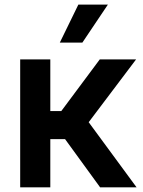

<svg xmlns="http://www.w3.org/2000/svg" viewBox="-20 -799 609 819"><path d="M66.1 0V-545.5H194.6V-325.3H241.5L405.5 -545.5H560.4L358.3 -277.7L562.5 0H407L257.5 -205.6H194.6V0ZM235.1 -617.2 314.3 -779.5H440.3L331.3 -617.2Z"/></svg>

Font: Inter UI Semi Bold
Style: Regular
Weight: 600
Designer: Rasmus Andersson
Foundry: rsms
Version: 3.2;8d6f07862